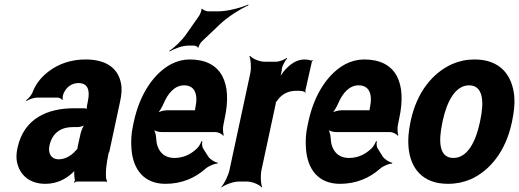

<svg xmlns="http://www.w3.org/2000/svg" viewBox="-20 -800 2287 846"><path d="M461 -128 509 -352C516 -383 518 -410 513 -433C500 -501 446 -538 357 -538C294 -538 240 -519 198 -488C169 -467 140 -436 125 -397C120 -382 105 -365 95 -358L97 -355C107 -362 129 -370 144 -370H234C242 -370 252 -364 254 -359L256 -361C255 -366 257 -383 261 -390C274 -419 299 -434 326 -434C366 -434 378 -404 367 -353L364 -338C362 -331 362 -318 365 -314L369 -317C367 -321 355 -323 349 -323H307C190 -323 85 -279 57 -148C52 -125 51 -104 55 -85C67 -30 109 10 180 10C230 10 271 -11 301 -40C305 -44 311 -50 313 -54L309 -55C307 -51 307 -43 307 -37C307 -26 308 -16 310 -7C311 -5 307 1 306 3L309 5C310 3 315 0 318 0H445C447 0 447 2 448 3L451 1C450 0 450 -2 450 -4C450 -5 453 -7 451 -7L448 -10C444 -43 449 -80 459 -128ZM198 -159C211 -218 253 -240 300 -240H322C333 -240 353 -246 360 -253L357 -256C348 -249 338 -225 335 -211L324 -162C323 -159 320 -145 322 -143L326 -146C324 -148 318 -141 315 -138C296 -115 268 -98 238 -98C208 -98 190 -122 198 -159Z M816 -538C787 -538 761 -531 735 -518C661 -479 597 -390 570 -265L566 -246C558 -211 557 -178 559 -147C565 -55 613 10 709 10C781 10 840 -16 886 -57C900 -69 927 -80 938 -79L940 -83C928 -84 905 -98 897 -111L875 -146C870 -154 869 -169 872 -177L868 -178C865 -170 856 -153 848 -146C821 -120 788 -104 749 -104C697 -104 670 -140 668 -192C668 -206 661 -226 656 -233L655 -229C662 -223 679 -218 693 -218H930C942 -218 959 -209 964 -202L966 -204C963 -212 961 -234 964 -248L970 -278C1004 -434 957 -538 816 -538ZM841 -326 840 -320C839 -317 838 -311 840 -310L842 -312C841 -314 837 -314 835 -314H714C701 -314 680 -308 670 -301L671 -297C681 -305 694 -328 701 -344C720 -389 750 -424 791 -424C837 -424 854 -387 841 -326ZM855 -727 799 -647C779 -619 747 -589 727 -577V-573C747 -585 783 -599 809 -599H836C841 -599 851 -594 852 -590L855 -591C854 -596 863 -611 868 -616L949 -693C986 -728 1042 -762 1075 -777L1074 -780C1042 -766 983 -750 941 -750H896C889 -750 873 -757 870 -762L868 -761C869 -755 861 -734 855 -727Z M1326 -391 1327 -393C1325 -395 1325 -399 1326 -403L1354 -527C1354 -529 1357 -532 1358 -533L1357 -536C1356 -535 1353 -533 1351 -533C1344 -536 1331 -538 1322 -538C1285 -538 1255 -515 1230 -485C1222 -474 1210 -458 1206 -449L1209 -448C1215 -457 1219 -475 1221 -488L1222 -497C1224 -511 1237 -534 1245 -542L1244 -545C1234 -537 1210 -528 1196 -528H1146C1123 -528 1091 -542 1082 -554L1079 -552C1085 -539 1088 -502 1083 -478L991 -50C986 -26 967 11 955 24L956 26C971 14 1008 0 1031 0H1069C1092 0 1124 14 1133 26L1135 24C1129 11 1127 -26 1132 -50L1193 -334C1194 -337 1197 -350 1195 -351L1192 -348C1193 -347 1200 -354 1201 -356C1221 -385 1249 -400 1286 -400C1299 -400 1321 -400 1326 -391Z M1585 -538C1556 -538 1529 -531 1503 -518C1429 -479 1366 -390 1339 -265L1335 -246C1327 -211 1326 -178 1328 -147C1334 -55 1382 10 1478 10C1550 10 1609 -16 1655 -57C1669 -69 1696 -80 1707 -79L1709 -83C1697 -84 1674 -98 1666 -111L1644 -146C1639 -154 1638 -169 1641 -177L1637 -178C1634 -170 1625 -153 1617 -146C1590 -120 1557 -104 1518 -104C1466 -104 1439 -140 1437 -192C1437 -206 1430 -226 1425 -233L1424 -229C1431 -223 1448 -218 1462 -218H1699C1711 -218 1728 -209 1733 -202L1735 -204C1732 -212 1730 -234 1733 -248L1739 -278C1773 -434 1726 -538 1585 -538ZM1610 -326 1609 -320C1608 -317 1607 -311 1609 -310L1611 -312C1610 -314 1606 -314 1604 -314H1483C1470 -314 1449 -308 1439 -301L1440 -297C1450 -305 1463 -328 1470 -344C1489 -389 1519 -424 1560 -424C1606 -424 1623 -387 1610 -326Z M1790 -269 1788 -259C1780 -220 1777 -185 1780 -152C1788 -58 1842 10 1954 10C1990 10 2023 3 2054 -10C2140 -49 2208 -134 2235 -259L2237 -269C2245 -308 2249 -343 2246 -376C2237 -470 2183 -538 2071 -538C2035 -538 2004 -531 1973 -518C1886 -479 1817 -394 1790 -269ZM2096 -269 2094 -259C2076 -176 2040 -104 1978 -104C1915 -104 1911 -175 1929 -259L1931 -269C1949 -351 1985 -424 2047 -424C2109 -424 2114 -352 2096 -269Z"/></svg>

Font: Asimov
Style: EdgeExtremeIt
Weight: 500
Designer: Google
Version: Version 2.000980: 2014